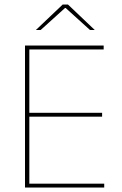

<svg xmlns="http://www.w3.org/2000/svg" viewBox="-20 -844 547 864"><path d="M92.5 0V-639H112V0ZM99 0V-17.5H449V0ZM102.5 -319V-336.5H439.5V-319ZM98 -621.5V-639H446.5V-621.5ZM262 -823.5H286L406 -709.5V-709H385L275.5 -808H272.5L163 -709H142V-709.5Z"/></svg>

Font: Anek Latin Medium Thin
Style: Regular
Weight: 250
Version: Version 1.003